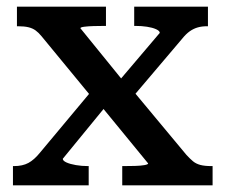

<svg xmlns="http://www.w3.org/2000/svg" viewBox="-20 -558 679 578"><path d="M620 0H348V-58H351Q369 -58 386.5 -58.5Q404 -59 415 -61Q426 -63 426 -66L276 -249L268 -251L105 -449Q96 -460 87 -466.5Q78 -473 65.5 -476Q53 -479 34 -479H31V-538H299V-480H297Q279 -480 262 -479.5Q245 -479 233.5 -477.5Q222 -476 222 -473L364 -298L372 -295L541 -92Q552 -80 561 -72.5Q570 -65 583 -61.5Q596 -58 617 -58H620ZM19 0V-58H22Q48 -58 65.5 -67.5Q83 -77 100 -98L257 -286L309 -251L169 -80Q169 -74 180 -69Q191 -64 208.5 -61Q226 -58 245 -58H247V0ZM377 -263 326 -300 461 -459Q461 -465 450 -470Q439 -475 422.5 -477.5Q406 -480 388 -480H384V-538H606V-479H603Q588 -479 575.5 -475.5Q563 -472 551.5 -464Q540 -456 528 -441Z"/></svg>

Font: Roboto Serif Medium
Style: Regular
Weight: 500
Designer: Greg Gazdowicz
Foundry: Commercial Type
Version: Version 1.008